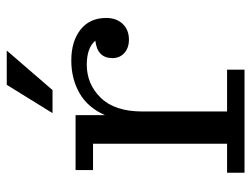

<svg xmlns="http://www.w3.org/2000/svg" viewBox="-110 -652 762 583"><g transform="rotate(-90 271.5 -361.0)"><path d="M219 -583 305 -722H409L289 -583ZM38 0V-53H126V-460H46V-513H213V-424Q236 -476 279.5 -501Q323 -526 379 -526Q437 -526 472.5 -498Q508 -470 508 -420Q508 -389 490 -370Q472 -351 442 -351Q417 -351 401.5 -365Q386 -379 386 -401Q386 -447 439 -453Q417 -479 366 -479Q307 -479 265.5 -436.5Q224 -394 224 -310V-53H351V0Z"/></g></svg>

Font: Montagu Slab 16pt
Style: Regular
Weight: 400
Designer: Florian Karsten
Foundry: Florian Karsten
Version: Version 1.000; ttfautohint (v1.8.3)